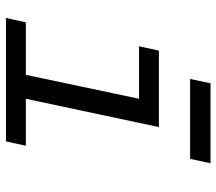

<svg xmlns="http://www.w3.org/2000/svg" viewBox="-62 -680 741 658"><g transform="rotate(90 309.0 -350.5)"><path d="M415 -524 318 -68H479L464 0H41L56 -68H236L318 -456H138L153 -524ZM265 -701H539L524 -631H250Z"/></g></svg>

Font: Fragment Mono
Style: Italic
Weight: 400
Italic angle: -12°
Designer: Wei Huang based on Nimbus Sans by URW Studio, based on Helvetica by Max Miedinger.
Foundry: Wei Huang
Version: Version 1.011; ttfautohint (v1.8.4.7-5d5b)